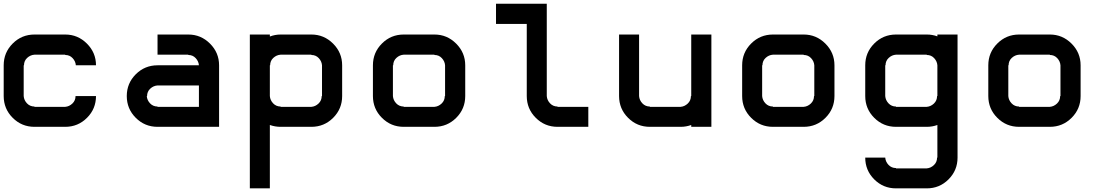

<svg xmlns="http://www.w3.org/2000/svg" viewBox="-20 -687 6040 1040"><path d="M390.8 -333.3Q389.2 -355 373.3 -372.1Q357.5 -389.2 333.3 -389.2V-390.8H166.7Q144.2 -389.2 127.1 -373.3Q110 -357.5 110 -333.3H108.3V-166.7Q110 -144.2 126.2 -127.1Q142.5 -110 166.7 -110V-108.3H333.3Q355 -110 372.1 -126.2Q389.2 -142.5 389.2 -166.7H500Q500 -97.5 451.2 -48.8Q402.5 0 333.3 0H166.7Q97.5 0 48.8 -48.8Q0 -97.5 0 -166.7V-333.3Q0 -402.5 48.8 -451.2Q97.5 -500 166.7 -500H333.3Q401.7 -500 450.8 -450.8Q500 -401.7 500 -333.3Z M1166.7 0H833.3Q764.2 0 715.4 -48.8Q666.7 -97.5 666.7 -166.7Q666.7 -235.8 715.4 -284.6Q764.2 -333.3 833.3 -333.3H1057.5Q1055.8 -355 1040 -372.1Q1024.2 -389.2 1000 -389.2V-390.8H833.3V-500H1000Q1068.3 -500 1117.5 -450.8Q1166.7 -401.7 1166.7 -333.3ZM1057.5 -108.3V-224.2H833.3Q810.8 -222.5 793.8 -206.7Q776.7 -190.8 776.7 -166.7H775Q776.7 -144.2 792.9 -127.1Q809.2 -110 833.3 -110V-108.3Z M1441.7 -10V333.3H1333.3V-500H1441.7V-489.2Q1470 -500 1500 -500H1666.7Q1735 -500 1784.2 -450.8Q1833.3 -401.7 1833.3 -333.3V-166.7Q1833.3 -97.5 1784.6 -48.8Q1735.8 0 1666.7 0H1500Q1470 0 1441.7 -10ZM1666.7 -108.3Q1688.3 -110 1705.4 -126.2Q1722.5 -142.5 1722.5 -166.7H1724.2V-333.3Q1722.5 -355 1706.7 -372.1Q1690.8 -389.2 1666.7 -389.2V-390.8H1500Q1477.5 -389.2 1460.4 -373.3Q1443.3 -357.5 1443.3 -333.3H1441.7V-166.7Q1443.3 -144.2 1459.6 -127.1Q1475.8 -110 1500 -110V-108.3Z M2333.3 -108.3Q2355 -110 2372.1 -126.2Q2389.2 -142.5 2389.2 -166.7H2390.8V-333.3Q2389.2 -355 2373.3 -372.1Q2357.5 -389.2 2333.3 -389.2V-390.8H2166.7Q2144.2 -389.2 2127.1 -373.3Q2110 -357.5 2110 -333.3H2108.3V-166.7Q2110 -144.2 2126.2 -127.1Q2142.5 -110 2166.7 -110V-108.3ZM2333.3 0H2166.7Q2097.5 0 2048.8 -48.8Q2000 -97.5 2000 -166.7V-333.3Q2000 -402.5 2048.8 -451.2Q2097.5 -500 2166.7 -500H2333.3Q2401.7 -500 2450.8 -450.8Q2500 -401.7 2500 -333.3V-166.7Q2500 -97.5 2451.2 -48.8Q2402.5 0 2333.3 0Z M3000 0Q2930.8 0 2882.1 -48.8Q2833.3 -97.5 2833.3 -166.7V-557.5H2666.7V-666.7H2941.7V-166.7Q2943.3 -144.2 2959.6 -127.1Q2975.8 -110 3000 -110V-108.3H3166.7V0Z M3724.2 -10Q3696.7 0 3666.7 0H3500Q3430.8 0 3382.1 -48.8Q3333.3 -97.5 3333.3 -166.7V-500H3441.7V-166.7Q3443.3 -144.2 3459.6 -127.1Q3475.8 -110 3500 -110V-108.3H3666.7Q3688.3 -110 3705.4 -126.2Q3722.5 -142.5 3722.5 -166.7H3724.2V-500H3833.3V0H3724.2Z M4333.3 -108.3Q4355 -110 4372.1 -126.2Q4389.2 -142.5 4389.2 -166.7H4390.8V-333.3Q4389.2 -355 4373.3 -372.1Q4357.5 -389.2 4333.3 -389.2V-390.8H4166.7Q4144.2 -389.2 4127.1 -373.3Q4110 -357.5 4110 -333.3H4108.3V-166.7Q4110 -144.2 4126.2 -127.1Q4142.5 -110 4166.7 -110V-108.3ZM4333.3 0H4166.7Q4097.5 0 4048.8 -48.8Q4000 -97.5 4000 -166.7V-333.3Q4000 -402.5 4048.8 -451.2Q4097.5 -500 4166.7 -500H4333.3Q4401.7 -500 4450.8 -450.8Q4500 -401.7 4500 -333.3V-166.7Q4500 -97.5 4451.2 -48.8Q4402.5 0 4333.3 0Z M4775 166.7Q4776.7 189.2 4792.9 206.2Q4809.2 223.3 4833.3 223.3V225H5000Q5021.7 223.3 5038.8 207.1Q5055.8 190.8 5055.8 166.7H5057.5V-10Q5030 0 5000 0H4833.3Q4764.2 0 4715.4 -48.8Q4666.7 -97.5 4666.7 -166.7V-333.3Q4666.7 -402.5 4715.4 -451.2Q4764.2 -500 4833.3 -500H5000Q5030 -500 5057.5 -490V-500H5166.7V166.7Q5166.7 235.8 5117.9 284.6Q5069.2 333.3 5000 333.3H4833.3Q4764.2 333.3 4715.4 284.6Q4666.7 235.8 4666.7 166.7ZM5000 -108.3Q5021.7 -110 5038.8 -126.2Q5055.8 -142.5 5055.8 -166.7H5057.5V-333.3Q5055.8 -355 5040 -372.1Q5024.2 -389.2 5000 -389.2V-390.8H4833.3Q4810.8 -389.2 4793.8 -373.3Q4776.7 -357.5 4776.7 -333.3H4775V-166.7Q4776.7 -144.2 4792.9 -127.1Q4809.2 -110 4833.3 -110V-108.3Z M5666.7 -108.3Q5688.3 -110 5705.4 -126.2Q5722.5 -142.5 5722.5 -166.7H5724.2V-333.3Q5722.5 -355 5706.7 -372.1Q5690.8 -389.2 5666.7 -389.2V-390.8H5500Q5477.5 -389.2 5460.4 -373.3Q5443.3 -357.5 5443.3 -333.3H5441.7V-166.7Q5443.3 -144.2 5459.6 -127.1Q5475.8 -110 5500 -110V-108.3ZM5666.7 0H5500Q5430.8 0 5382.1 -48.8Q5333.3 -97.5 5333.3 -166.7V-333.3Q5333.3 -402.5 5382.1 -451.2Q5430.8 -500 5500 -500H5666.7Q5735 -500 5784.2 -450.8Q5833.3 -401.7 5833.3 -333.3V-166.7Q5833.3 -97.5 5784.6 -48.8Q5735.8 0 5666.7 0Z"/></svg>

Font: 0xA000-Squareish-Mono
Style: Squareish-Mono-Bold
Weight: 700
Version: Version 0.1